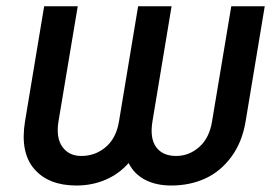

<svg xmlns="http://www.w3.org/2000/svg" viewBox="-20 -565 865 595"><path d="M57.5 -188.6 116.8 -545.5H220.9L161.2 -188.6Q153.1 -137.8 173.5 -109.7Q193.9 -81.7 231.5 -81.7Q275.6 -81.7 307.9 -109.4Q340.2 -137.1 348.7 -188.6L408 -545.5H511.7L452.4 -188.6Q443.9 -136.4 464 -109Q484 -81.7 525.9 -81.7Q566.1 -81.7 597.5 -109.6Q628.9 -137.4 637.1 -188.6L696.7 -545.5H800.4L741.1 -188.6Q730.5 -124.6 697.1 -79.2Q663.7 -33.7 616.1 -11.9Q568.5 9.9 510.7 9.9Q463.8 9.9 429.7 -7.8Q395.6 -25.6 378.6 -59.7Q348.4 -25.6 306.8 -7.8Q265.3 9.9 216.6 9.9Q130.3 9.9 86.1 -41.4Q41.9 -92.7 57.5 -188.6Z"/></svg>

Font: Karasuma Gothic
Style: Medium Italic
Weight: 500
Italic angle: 9.39998°
Designer: Rasmus Andersson / Ryoko Nishizuka
Foundry: Genbu
Version: Version 1.00